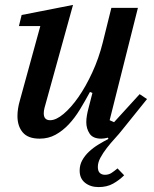

<svg xmlns="http://www.w3.org/2000/svg" viewBox="-20 -552 626 781"><path d="M381 209Q348 209 326 191.5Q304 174 304 142Q304 119 314.5 100Q325 81 342 65Q359 49 379.5 36.5Q400 24 421 13L419 8Q412 10 404.5 11Q397 12 392 12Q358 12 344.5 -8.5Q331 -29 331 -55Q331 -68 333.5 -82.5Q336 -97 339 -108L356 -174L346 -178Q326 -141 305 -106.5Q284 -72 259.5 -46Q235 -20 206 -4Q177 12 141 12Q94 12 72.5 -13.5Q51 -39 51 -80Q51 -95 53.5 -111Q56 -127 61 -144L144 -446H57L68 -491L277 -532L161 -113Q158 -101 158 -91Q158 -63 184 -63Q208 -63 238.5 -88.5Q269 -114 299 -157Q329 -200 355.5 -257.5Q382 -315 398 -379L433 -520H541L426 -63L444 -55L548 -169L578 -149L479 -26Q465 -8 447.5 11Q430 30 414.5 50Q399 70 388.5 89.5Q378 109 378 127Q378 144 386 151.5Q394 159 407 159Q422 159 433.5 151.5Q445 144 458 133L485 161Q465 181 440 195Q415 209 381 209Z"/></svg>

Font: IBM Plex Serif Medm
Style: Italic
Weight: 500
Italic angle: -14°
Designer: Mike Abbink, Paul van der Laan, Pieter van Rosmalen
Foundry: Bold Monday
Version: Version 3.001